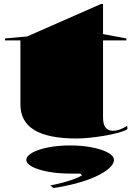

<svg xmlns="http://www.w3.org/2000/svg" viewBox="-20 -684 707 969"><path d="M367 15Q224 15 153.5 -27.5Q83 -70 83 -157V-480H5V-490L117 -500L490 -664H500V-512L618 -490V-480H500V-92Q500 -56 513 -40Q526 -24 550 -24Q568 -24 586 -31Q604 -38 622 -49L623 -32Q609 -23 576.5 -14Q544 -5 504.5 1.5Q465 8 428.5 11.5Q392 15 367 15ZM250 265 234 252Q265 246 297 237.5Q329 229 354.5 219.5Q380 210 394 201L385 192H334Q272 192 222 182.5Q172 173 142.5 157.5Q113 142 113 123Q113 103 143 86.5Q173 70 223 60Q273 50 334 50Q395 50 445 60Q495 70 525 86.5Q555 103 555 123Q555 144 530 166Q505 188 462 207.5Q419 227 364.5 241.5Q310 256 250 265Z"/></svg>

Font: Kalnia Expanded SemiBold
Style: Regular
Weight: 600
Width: 7
Designer: Frida Medrano
Foundry: Frida Medrano
Version: Version 1.105